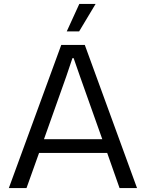

<svg xmlns="http://www.w3.org/2000/svg" viewBox="-20 -958 743 978"><path d="M25 0 292 -729H412L678 0H589L526 -179H179L115 0ZM320 -798 384 -938H467L383 -798ZM204 -249H501L387 -570L355 -662H349L318 -570Z"/></svg>

Font: Mona Sans
Style: Regular
Weight: 400
Designer: Deni Anggara
Foundry: GitHub
Version: Version 2.000;Glyphs 3.2.3 (3260)